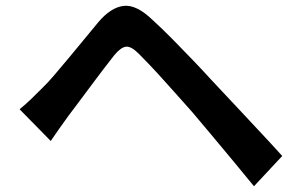

<svg xmlns="http://www.w3.org/2000/svg" viewBox="-20 -675 1040 666"><path d="M48 -296Q70 -314 87.5 -331Q105 -348 127 -370Q145 -387 167.5 -413.5Q190 -440 216 -471Q242 -502 269 -535Q296 -568 321 -598Q364 -649 408.5 -654.5Q453 -660 509 -606Q542 -576 578 -539.5Q614 -503 649 -466.5Q684 -430 713 -398Q747 -362 789.5 -316.5Q832 -271 876.5 -223.5Q921 -176 959 -134L861 -29Q827 -71 788.5 -117Q750 -163 713.5 -207Q677 -251 647 -286Q625 -311 598.5 -340.5Q572 -370 546 -399Q520 -428 497.5 -451.5Q475 -475 461 -489Q435 -515 417 -513Q399 -511 376 -483Q360 -463 339.5 -436Q319 -409 297 -379.5Q275 -350 254.5 -322.5Q234 -295 218 -274Q202 -252 185 -228Q168 -204 156 -186Z"/></svg>

Font: Noto Sans TC SemiBold
Style: Regular
Weight: 600
Designer: Ryoko NISHIZUKA  (kana, bopomofo & ideographs); Paul D. Hunt (Latin, Greek & Cyrillic); Sandoll Communications , Soo-you
Foundry: Adobe
Version: Version 2.004-H2;hotconv 1.0.118;makeotfexe 2.5.65603